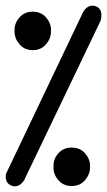

<svg xmlns="http://www.w3.org/2000/svg" viewBox="-20 -651 376 674"><path d="M271 -607Q277 -619 286 -625Q295 -631 304 -631Q318 -631 327 -622.5Q336 -614 336 -597Q336 -587 333 -578L66 -21Q61 -11 52 -4Q43 3 32 3Q20 3 10 -5.5Q0 -14 0 -31Q0 -40 5 -49ZM95 -475Q66 -475 48.5 -495.5Q31 -516 31 -540V-546Q31 -570 48.5 -590Q66 -610 95 -610Q124 -610 141.5 -590Q159 -570 159 -546V-540Q159 -516 141.5 -495.5Q124 -475 95 -475ZM231 2Q203 2 185 -18.5Q167 -39 168 -63V-69Q167 -93 185 -113Q203 -133 231 -133Q261 -133 278.5 -113Q296 -93 296 -69V-63Q296 -39 278.5 -18.5Q261 2 231 2Z"/></svg>

Font: Beiruti ExtraBold
Style: Regular
Weight: 800
Designer: Arlette Boutros
Foundry: Boutros
Version: Version 1.41